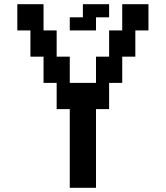

<svg xmlns="http://www.w3.org/2000/svg" viewBox="-20 -1020 790 915"><path d="M312.5 -875V-937.5H375V-1000H500V-937.5H437.5V-875ZM312.5 -125V-500H250V-625H187.5V-750H125V-875H62.5V-1000H187.5V-875H250V-750H312.5V-625H437.5V-750H500V-875H562.5V-1000H687.5V-875H625V-750H562.5V-625H500V-500H437.5V-125Z"/></svg>

Font: Better VCR
Style: Regular
Weight: 400
Designer: artdzyk
Foundry: https://fontstruct.com
Version: Version 1.0